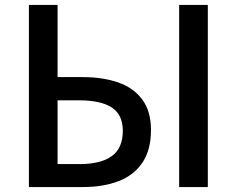

<svg xmlns="http://www.w3.org/2000/svg" viewBox="-20 -757 957 777"><path d="M97 0V-737H213V-445H314Q396 -445 458 -423.5Q520 -402 555.5 -354.5Q591 -307 591 -231Q591 -150 556 -98.5Q521 -47 459 -23.5Q397 0 314 0ZM213 -93H303Q387 -93 432 -125Q477 -157 477 -228Q477 -292 433 -321.5Q389 -351 300 -351H213ZM705 0V-737H821V0Z"/></svg>

Font: Noto Sans KR Medium
Style: Regular
Weight: 500
Designer: Ryoko NISHIZUKA  (kana, bopomofo & ideographs); Paul D. Hunt (Latin, Greek & Cyrillic); Sandoll Communications , Soo-you
Foundry: Adobe
Version: Version 2.004-H2;hotconv 1.0.118;makeotfexe 2.5.65603